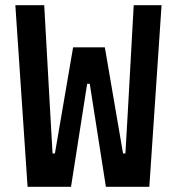

<svg xmlns="http://www.w3.org/2000/svg" viewBox="-20 -718 680 738"><path d="M86 0 39 -698H150L173 -286L182 -128H191L261 -536H383L453 -128H462L471 -283L494 -698H601L554 0H387L325 -396H315L253 0Z"/></svg>

Font: Writer SemiBold
Style: Regular
Weight: 600
Monospace: yes
Designer: Mike Abbink, Paul van der Laan, Pieter van Rosmalen
Foundry: Bold Monday
Version: Version 2.001 2020